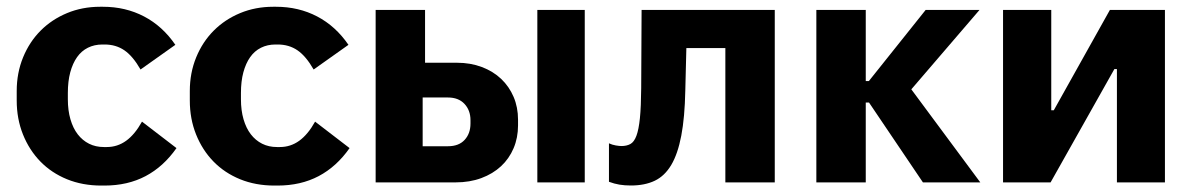

<svg xmlns="http://www.w3.org/2000/svg" viewBox="-20 -550 3596 579"><path d="M285.6 9.6H294.8Q365 9.6 419 -18.9Q473 -47.4 512.2 -103.4L408.2 -183.2Q386.6 -144.4 360.4 -125.5Q334.2 -106.6 302 -106.6H293.2Q268.4 -106.6 248.5 -116.6Q228.6 -126.6 214.4 -145Q200.2 -163.4 192.4 -190.3Q184.6 -217.2 184.6 -250.6V-269.4Q184.6 -305 191.9 -332Q199.2 -359 212.4 -377.7Q225.6 -396.4 245.1 -406.1Q264.6 -415.8 289 -415.8H295.4Q329.6 -415.8 355.2 -398.2Q380.8 -380.6 403.8 -340.4L508.8 -414.8Q470.2 -471.2 414.4 -500.4Q358.6 -529.6 290.4 -529.6H281.8Q228.2 -529.6 182.2 -510.5Q136.2 -491.4 102.5 -457.6Q68.8 -423.8 49.6 -377Q30.4 -330.2 30.4 -275.4V-247Q30.4 -191.6 49.3 -144.5Q68.2 -97.4 101.7 -63Q135.2 -28.6 182 -9.5Q228.8 9.6 285.6 9.6Z M807.6 9.6H816.8Q887 9.6 941 -18.9Q995 -47.4 1034.2 -103.4L930.2 -183.2Q908.6 -144.4 882.4 -125.5Q856.2 -106.6 824 -106.6H815.2Q790.4 -106.6 770.5 -116.6Q750.6 -126.6 736.4 -145Q722.2 -163.4 714.4 -190.3Q706.6 -217.2 706.6 -250.6V-269.4Q706.6 -305 713.9 -332Q721.2 -359 734.4 -377.7Q747.6 -396.4 767.1 -406.1Q786.6 -415.8 811 -415.8H817.4Q851.6 -415.8 877.2 -398.2Q902.8 -380.6 925.8 -340.4L1030.8 -414.8Q992.2 -471.2 936.4 -500.4Q880.6 -529.6 812.4 -529.6H803.8Q750.2 -529.6 704.2 -510.5Q658.2 -491.4 624.5 -457.6Q590.8 -423.8 571.6 -377Q552.4 -330.2 552.4 -275.4V-247Q552.4 -191.6 571.3 -144.5Q590.2 -97.4 623.7 -63Q657.2 -28.6 704 -9.5Q750.8 9.6 807.6 9.6Z M1112.8 0H1354Q1396.6 0 1431.4 -12.9Q1466.2 -25.8 1490.8 -48.6Q1515.4 -71.4 1528.8 -103Q1542.2 -134.6 1542.2 -171.8V-189Q1542.2 -226.4 1528.9 -257.7Q1515.6 -289 1491.4 -312Q1467.2 -335 1433 -347.9Q1398.8 -360.8 1357.6 -360.8H1261.8V-520H1112.8ZM1254.6 -109V-256H1330.8Q1362.8 -256 1380.8 -236.6Q1398.8 -217.2 1398.8 -187.6V-177.4Q1398.8 -147.4 1381.2 -128.2Q1363.6 -109 1330.8 -109ZM1600.4 0H1743.4V-520H1600.4Z M1882.6 9.4Q1924.4 9.4 1954.4 -4.9Q1984.4 -19.2 2004.2 -52.5Q2024 -85.8 2034.5 -140.9Q2045 -196 2046.6 -276.6L2049.8 -405H2167.4V0H2316.4V-520H1914.8L1913.6 -284.2Q1913.2 -227.8 1909.7 -193.5Q1906.2 -159.2 1899.2 -140.5Q1892.2 -121.8 1881 -115.7Q1869.8 -109.6 1854 -109.6Q1847.8 -109.6 1837 -111.4Q1826.2 -113.2 1816.4 -117.8V-1.8Q1832.4 4.2 1848 6.8Q1863.6 9.4 1882.6 9.4Z M2441.8 0H2590.8V-240.8H2600.6L2763.2 0H2936.2L2728.2 -280.6L2933.8 -520H2771.4L2600.2 -305.6H2590.8V-520H2441.8Z M3004.8 0H3148.2L3340.6 -341.8H3348.2V0H3493V-520H3327L3157.8 -217.4H3150.2V-520H3004.8Z"/></svg>

Font: Fixel Variable
Style: Regular
Weight: 100
Width: 3
Designer: AlfaBravo + MacPaw
Foundry: Kyrylo Tkachov, Marchela Mozhyna, Serhii Makarenko, Maria Weinstein, Zakhar Kryvoshyya
Version: Version 1.211